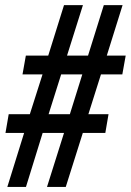

<svg xmlns="http://www.w3.org/2000/svg" viewBox="-20 -734 514 754"><path d="M8.8 0 74.7 -211.9H1.5L14.2 -285.6H97.2L147 -441.9H68.4L81.5 -515.6H169.4L231.4 -713.9H305.7L243.2 -515.6H325.7L387.7 -713.9H461.4L399.4 -515.6H473.6L460.4 -441.9H376.5L327.1 -285.6H406.2L393.6 -211.9H305.2L238.3 0H164.6L231.4 -211.9H147.5L82 0ZM170.9 -285.6H254.4L303.2 -441.9H220.2Z"/></svg>

Font: Open Sans Condensed SemiBold
Style: Italic
Weight: 600
Width: 3
Italic angle: -12°
Designer: Monotype Design Team
Foundry: Monotype Imaging Inc.
Version: Version 3.000; ttfautohint (v1.8.4)